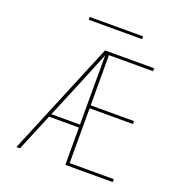

<svg xmlns="http://www.w3.org/2000/svg" viewBox="-154 -1029 1109 1165"><g transform="rotate(20 400.0 -447.0)"><path d="M102 0H79L384 -735H701V-716H416V-392H696V-373H416V-19H701V0H395V-241H202ZM395 -260V-707Q373 -653 350.5 -598.5Q328 -544 306 -490L210 -260ZM227 -876V-894H572V-876Z"/></g></svg>

Font: Iosevka Aile Thin
Style: Regular
Weight: 100
Designer: Belleve Invis
Foundry: Belleve Invis
Version: Version 31.1.0; ttfautohint (v1.8.4)